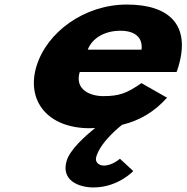

<svg xmlns="http://www.w3.org/2000/svg" viewBox="-20 -548 819 843"><path d="M755.2 -232C758 -238 761.3 -249 763.4 -256C817.2 -436 725.7 -528 537.2 -528C349.6 -528 184.7 -406 139.8 -256C95.2 -107 187.2 15 374.7 15C382 15 390.8 14 398 14C350.4 52 287 110 272.7 158C246.7 245 327.2 275 390.2 275C498.5 275 565.1 203 565.1 203L506.5 149C506.5 149 473.3 179 435.8 179C415.2 179 395.2 165 402.7 140C423.6 70 516 0 516 0C593.5 -19 656.5 -56 713.4 -119L601 -183C535.2 -137 501.6 -126 432.7 -126C378.2 -126 306.4 -153 330.1 -232ZM365.4 -330C383.1 -377 435 -413 508.8 -413C571.7 -413 607.8 -384 601.4 -330Z"/></svg>

Font: Hussar
Style: BdSuprExtOblThree
Weight: 700
Foundry: Cannot Into Space Fonts
Version: Version 2.00